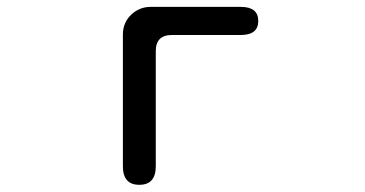

<svg xmlns="http://www.w3.org/2000/svg" viewBox="-20 -504 1040 547"><path d="M409.2 -484.4H666Q715.8 -484.4 715.8 -444.3Q715.8 -404.3 666 -404.3H469.7Q423.8 -404.3 423.8 -358.4V-30.3Q423.8 22.5 377 22.5Q330.1 22.5 330.1 -30.3V-405.3Q330.1 -439.5 353.5 -461.9Q377 -484.4 409.2 -484.4Z"/></svg>

Font: FakePearl
Style: Regular
Weight: 400
Version: Version 1.2